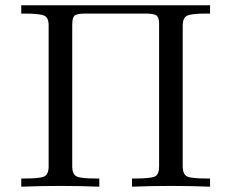

<svg xmlns="http://www.w3.org/2000/svg" viewBox="-20 -703 873 723"><path d="M60.1 0V-30.8H71.8Q127.9 -30.8 145 -37.8Q162.1 -44.9 163.1 -73.2V-608.9Q163.1 -636.7 146 -644.3Q128.9 -651.9 70.8 -651.9H60.1V-683.1H771V-651.9H756.8Q700.7 -651.9 684.8 -644Q668.9 -636.2 668 -609.9V-74.2Q668.9 -45.4 685.5 -38.1Q702.1 -30.8 759.8 -30.8H771V0Q697.8 -2.9 623.8 -2.9Q549.8 -2.9 477.1 0V-30.8H487.8Q546.9 -30.8 563 -38.3Q579.1 -45.9 579.1 -76.2V-618.2Q578.1 -640.1 567.1 -646Q556.2 -651.9 526.9 -651.9H300.8Q267.6 -651.9 259.8 -643.3Q252 -634.8 252 -608.9V-73.2Q252.9 -46.4 268.6 -38.6Q284.2 -30.8 341.8 -30.8H354V0Q279.8 -2.9 207 -2.9Q134.3 -2.9 60.1 0Z"/></svg>

Font: CMU Serif Upright Italic
Style: UprightItalic
Weight: 500
Version: Version 0.7.0